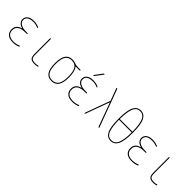

<svg xmlns="http://www.w3.org/2000/svg" viewBox="285 -2080 3429 3429"><g transform="rotate(45 2000.0 -365.0)"><path d="M212.9 -284.2Q213.9 -284.2 213.9 -285.2Q213.9 -287.1 211.9 -287.1Q155.3 -301.8 127.4 -334Q99.6 -366.2 99.6 -405.3Q99.6 -462.9 144 -496.6Q188.5 -530.3 269.5 -530.3Q333 -530.3 394.5 -505.9Q404.3 -502.9 405.3 -491.2Q405.3 -487.3 402.3 -485.4Q399.4 -483.4 394.5 -484.4Q335 -510.7 269.5 -509.8Q244.1 -509.8 222.2 -505.9Q200.2 -502 175.3 -492.2Q150.4 -482.4 135.3 -459.5Q120.1 -436.5 120.1 -405.3Q120.1 -356.4 168.5 -325.7Q216.8 -294.9 304.7 -294.9H339.8Q349.6 -294.9 349.6 -285.2Q349.6 -275.4 339.8 -275.4H304.7Q207 -275.4 158.7 -240.2Q110.4 -205.1 110.4 -139.6Q110.4 -76.2 151.9 -43Q193.4 -9.8 269.5 -9.8Q335 -9.8 399.4 -36.1Q403.3 -37.1 406.7 -35.2Q410.2 -33.2 410.2 -29.3Q410.2 -18.6 399.4 -13.7Q335.9 10.7 269.5 9.8Q182.6 9.8 136.2 -29.8Q89.8 -69.3 89.8 -139.6Q89.8 -253.9 212.9 -284.2Z M820.3 9.8Q745.1 9.8 717.8 -20Q690.4 -49.8 690.4 -129.9V-509.8Q690.4 -519.5 700.2 -519.5Q710 -519.5 710 -509.8V-129.9Q710 -57.6 731.9 -33.7Q753.9 -9.8 820.3 -9.8Q855.5 -9.8 889.6 -19.5Q893.6 -20.5 897 -18.6Q900.4 -16.6 900.4 -12.7Q900.4 -2.9 890.6 0Q854.5 9.8 820.3 9.8Z M1366.7 -449.7Q1328.1 -509.8 1245.1 -509.8Q1162.1 -509.8 1123.5 -449.7Q1085 -389.6 1085 -259.8Q1085 -129.9 1123.5 -69.8Q1162.1 -9.8 1245.1 -9.8Q1328.1 -9.8 1366.7 -69.8Q1405.3 -129.9 1405.3 -259.8Q1405.3 -389.6 1366.7 -449.7ZM1245.1 -530.3Q1284.2 -530.3 1323.2 -515.1Q1362.3 -500 1400.4 -500H1469.7Q1479.5 -500 1480 -490.2Q1480.5 -480.5 1469.7 -480.5H1370.1Q1369.1 -480.5 1369.1 -479Q1369.1 -477.5 1369.6 -477.5Q1370.1 -477.5 1370.1 -476.6Q1424.8 -411.1 1424.8 -259.8Q1424.8 -122.1 1380.9 -56.2Q1336.9 9.8 1245.1 9.8Q1153.3 9.8 1109.4 -56.2Q1065.4 -122.1 1065.4 -260.3Q1065.4 -398.4 1109.4 -464.4Q1153.3 -530.3 1245.1 -530.3Z M1712.9 -284.2Q1713.9 -284.2 1713.9 -285.2Q1713.9 -287.1 1711.9 -287.1Q1655.3 -301.8 1627.4 -334Q1599.6 -366.2 1599.6 -405.3Q1599.6 -462.9 1644 -496.6Q1688.5 -530.3 1769.5 -530.3Q1833 -530.3 1894.5 -505.9Q1904.3 -502.9 1905.3 -491.2Q1905.3 -487.3 1902.3 -485.4Q1899.4 -483.4 1894.5 -484.4Q1835 -510.7 1769.5 -509.8Q1744.1 -509.8 1722.2 -505.9Q1700.2 -502 1675.3 -492.2Q1650.4 -482.4 1635.3 -459.5Q1620.1 -436.5 1620.1 -405.3Q1620.1 -356.4 1668.5 -325.7Q1716.8 -294.9 1804.7 -294.9H1839.8Q1849.6 -294.9 1849.6 -285.2Q1849.6 -275.4 1839.8 -275.4H1804.7Q1707 -275.4 1658.7 -240.2Q1610.4 -205.1 1610.4 -139.6Q1610.4 -76.2 1651.9 -43Q1693.4 -9.8 1769.5 -9.8Q1835 -9.8 1899.4 -36.1Q1903.3 -37.1 1906.7 -35.2Q1910.2 -33.2 1910.2 -29.3Q1910.2 -18.6 1899.4 -13.7Q1835.9 10.7 1769.5 9.8Q1682.6 9.8 1636.2 -29.8Q1589.8 -69.3 1589.8 -139.6Q1589.8 -253.9 1712.9 -284.2ZM1709 -589.8Q1705.1 -589.8 1703.6 -593.3Q1702.1 -596.7 1704.1 -599.6L1808.6 -740.2Q1816.4 -750 1829.1 -750Q1833 -750 1834.5 -746.6Q1835.9 -743.2 1834 -740.2L1728.5 -599.6Q1720.7 -589.8 1709 -589.8Z M2076.2 0Q2072.3 0 2069.8 -2.9Q2067.4 -5.9 2069.3 -9.8L2242.2 -482.4Q2243.2 -486.3 2242.2 -491.2L2157.2 -719.7Q2155.3 -723.6 2157.7 -727.1Q2160.2 -730.5 2164.1 -730.5Q2174.8 -730.5 2178.7 -719.7L2441.4 -9.8Q2442.4 -5.9 2439.5 -2.9Q2436.5 0 2433.6 0Q2422.9 0 2419.9 -9.8L2255.9 -457Q2255.9 -458 2253.9 -458Q2252.9 -458 2252.9 -457L2089.8 -9.8Q2085.9 0 2076.2 0Z M2594.7 -355.5Q2589.8 -355.5 2589.8 -349.6Q2590.8 -260.7 2600.6 -195.8Q2610.4 -130.9 2624.5 -93.8Q2638.7 -56.6 2660.6 -34.7Q2682.6 -12.7 2703.1 -6.3Q2723.6 0 2750 0Q2776.4 0 2796.9 -6.3Q2817.4 -12.7 2839.4 -34.7Q2861.3 -56.6 2875.5 -93.8Q2889.6 -130.9 2899.4 -195.8Q2909.2 -260.7 2910.2 -349.6Q2910.2 -354.5 2905.3 -355.5ZM2589.8 -379.9Q2589.8 -375 2594.7 -375H2905.3Q2910.2 -375 2910.2 -379.9Q2909.2 -468.8 2899.4 -533.7Q2889.6 -598.6 2875.5 -635.7Q2861.3 -672.9 2839.4 -694.8Q2817.4 -716.8 2796.9 -723.6Q2776.4 -730.5 2750 -730.5Q2723.6 -730.5 2703.1 -723.6Q2682.6 -716.8 2660.6 -694.8Q2638.7 -672.9 2624.5 -635.7Q2610.4 -598.6 2600.6 -533.7Q2590.8 -468.8 2589.8 -379.9ZM2884.8 -67.4Q2839.8 19.5 2750 19.5Q2660.2 19.5 2615.2 -67.4Q2570.3 -154.3 2570.3 -365.2Q2570.3 -576.2 2615.2 -663.1Q2660.2 -750 2750 -750Q2839.8 -750 2884.8 -663.1Q2929.7 -576.2 2929.7 -365.2Q2929.7 -154.3 2884.8 -67.4Z M3212.9 -284.2Q3213.9 -284.2 3213.9 -285.2Q3213.9 -287.1 3211.9 -287.1Q3155.3 -301.8 3127.4 -334Q3099.6 -366.2 3099.6 -405.3Q3099.6 -462.9 3144 -496.6Q3188.5 -530.3 3269.5 -530.3Q3333 -530.3 3394.5 -505.9Q3404.3 -502.9 3405.3 -491.2Q3405.3 -487.3 3402.3 -485.4Q3399.4 -483.4 3394.5 -484.4Q3335 -510.7 3269.5 -509.8Q3244.1 -509.8 3222.2 -505.9Q3200.2 -502 3175.3 -492.2Q3150.4 -482.4 3135.3 -459.5Q3120.1 -436.5 3120.1 -405.3Q3120.1 -356.4 3168.5 -325.7Q3216.8 -294.9 3304.7 -294.9H3339.8Q3349.6 -294.9 3349.6 -285.2Q3349.6 -275.4 3339.8 -275.4H3304.7Q3207 -275.4 3158.7 -240.2Q3110.4 -205.1 3110.4 -139.6Q3110.4 -76.2 3151.9 -43Q3193.4 -9.8 3269.5 -9.8Q3335 -9.8 3399.4 -36.1Q3403.3 -37.1 3406.7 -35.2Q3410.2 -33.2 3410.2 -29.3Q3410.2 -18.6 3399.4 -13.7Q3335.9 10.7 3269.5 9.8Q3182.6 9.8 3136.2 -29.8Q3089.8 -69.3 3089.8 -139.6Q3089.8 -253.9 3212.9 -284.2Z M3820.3 9.8Q3745.1 9.8 3717.8 -20Q3690.4 -49.8 3690.4 -129.9V-509.8Q3690.4 -519.5 3700.2 -519.5Q3710 -519.5 3710 -509.8V-129.9Q3710 -57.6 3731.9 -33.7Q3753.9 -9.8 3820.3 -9.8Q3855.5 -9.8 3889.6 -19.5Q3893.6 -20.5 3897 -18.6Q3900.4 -16.6 3900.4 -12.7Q3900.4 -2.9 3890.6 0Q3854.5 9.8 3820.3 9.8Z"/></g></svg>

Font: Rounded Mgen+ 1mn thin
Style: Regular
Weight: 100
Designer: [Source Han Sans]
Ryoko NISHIZUKA  (kana & ideographs); Paul D. Hunt (Latin, Greek & Cyrillic); Wenlong ZHANG  (bopomofo
Version: Version 1.059.20150602